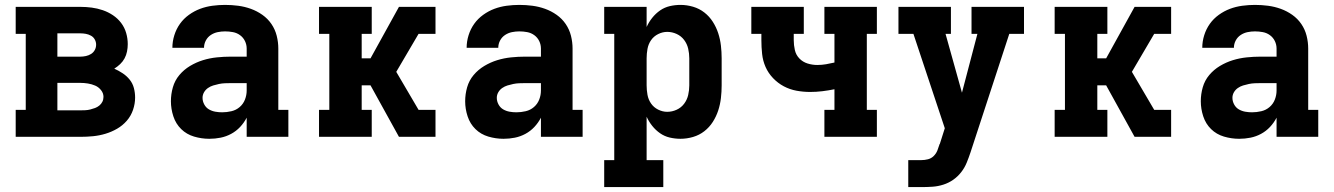

<svg xmlns="http://www.w3.org/2000/svg" viewBox="-20 -558 5440 783"><path d="M44 0V-110H85V-420H44V-530H308Q331 -530 354 -527Q377 -524 399 -516.5Q421 -509 440.5 -496Q460 -483 474 -464.5Q488 -446 494.5 -423.5Q501 -401 501 -378Q501 -363 498 -348Q495 -333 488 -320Q481 -307 470 -296.5Q459 -286 446 -278Q464 -270 480.5 -259Q497 -248 509 -233Q521 -218 526 -199Q531 -180 531 -160Q531 -135 522.5 -110Q514 -85 497 -65.5Q480 -46 457.5 -33Q435 -20 410 -12.5Q385 -5 359.5 -2.5Q334 0 308 0ZM308 -327Q319 -327 330.5 -329.5Q342 -332 351.5 -338Q361 -344 366.5 -354Q372 -364 372 -376Q372 -387 366.5 -397Q361 -407 351 -412.5Q341 -418 330 -420Q319 -422 308 -422H214V-327ZM214 -108H308Q318 -108 328 -108.5Q338 -109 348 -111.5Q358 -114 367.5 -117.5Q377 -121 385 -127.5Q393 -134 397.5 -143Q402 -152 402 -163Q402 -178 392 -190.5Q382 -203 368 -209Q354 -215 338.5 -217.5Q323 -220 308 -220H214Z M834 8Q834 8 834 8Q834 8 834 8H833Q802 8 771.5 -1Q741 -10 719 -31.5Q697 -53 687 -83.5Q677 -114 677 -145Q677 -174 685 -202Q693 -230 711.5 -252Q730 -274 755 -289Q780 -304 807.5 -312.5Q835 -321 864 -324Q893 -327 921 -327H986V-360Q986 -376 979 -390.5Q972 -405 959 -414.5Q946 -424 930 -427Q914 -430 898 -430Q883 -430 868 -427Q853 -424 840 -415.5Q827 -407 819.5 -393Q812 -379 812 -363H683Q683 -363 683 -363Q683 -363 683 -363Q683 -389 691 -414.5Q699 -440 714 -461Q729 -482 750.5 -497.5Q772 -513 796 -522Q820 -531 846 -534.5Q872 -538 898 -538Q925 -538 951.5 -534.5Q978 -531 1003 -522Q1028 -513 1050 -497.5Q1072 -482 1087 -460Q1102 -438 1108.5 -412Q1115 -386 1115 -360V-110H1156V0H986V-78Q975 -57 959 -40Q943 -23 922.5 -12Q902 -1 879.5 3.5Q857 8 834 8ZM886 -100Q905 -100 924 -104.5Q943 -109 957.5 -121.5Q972 -134 979 -152Q986 -170 986 -189V-219H921Q909 -219 897 -218.5Q885 -218 873 -215.5Q861 -213 849.5 -209.5Q838 -206 828 -199Q818 -192 812 -181.5Q806 -171 806 -159Q806 -145 813 -132Q820 -119 832 -112Q844 -105 858 -102.5Q872 -100 886 -100Z M1281 0V-110H1323V-420H1281V-530H1496V-420H1455V-320H1491L1607 -530H1756V-420H1687L1596 -265L1687 -110H1756V0H1607L1491 -210H1455V-110H1496V0Z M2034 8Q2034 8 2034 8Q2034 8 2034 8H2033Q2002 8 1971.5 -1Q1941 -10 1919 -31.5Q1897 -53 1887 -83.5Q1877 -114 1877 -145Q1877 -174 1885 -202Q1893 -230 1911.5 -252Q1930 -274 1955 -289Q1980 -304 2007.5 -312.5Q2035 -321 2064 -324Q2093 -327 2121 -327H2186V-360Q2186 -376 2179 -390.5Q2172 -405 2159 -414.5Q2146 -424 2130 -427Q2114 -430 2098 -430Q2083 -430 2068 -427Q2053 -424 2040 -415.5Q2027 -407 2019.5 -393Q2012 -379 2012 -363H1883Q1883 -363 1883 -363Q1883 -363 1883 -363Q1883 -389 1891 -414.5Q1899 -440 1914 -461Q1929 -482 1950.5 -497.5Q1972 -513 1996 -522Q2020 -531 2046 -534.5Q2072 -538 2098 -538Q2125 -538 2151.5 -534.5Q2178 -531 2203 -522Q2228 -513 2250 -497.5Q2272 -482 2287 -460Q2302 -438 2308.5 -412Q2315 -386 2315 -360V-110H2356V0H2186V-78Q2175 -57 2159 -40Q2143 -23 2122.5 -12Q2102 -1 2079.5 3.5Q2057 8 2034 8ZM2086 -100Q2105 -100 2124 -104.5Q2143 -109 2157.5 -121.5Q2172 -134 2179 -152Q2186 -170 2186 -189V-219H2121Q2109 -219 2097 -218.5Q2085 -218 2073 -215.5Q2061 -213 2049.5 -209.5Q2038 -206 2028 -199Q2018 -192 2012 -181.5Q2006 -171 2006 -159Q2006 -145 2013 -132Q2020 -119 2032 -112Q2044 -105 2058 -102.5Q2072 -100 2086 -100Z M2444 205V95H2485V-420H2444V-530H2617V-448Q2626 -468 2640 -485.5Q2654 -503 2672 -515.5Q2690 -528 2711.5 -533Q2733 -538 2755 -538Q2781 -538 2806.5 -530.5Q2832 -523 2852.5 -507Q2873 -491 2887 -469Q2901 -447 2909 -422.5Q2917 -398 2920 -372Q2923 -346 2923 -320V-210Q2923 -184 2920 -158Q2917 -132 2909 -107.5Q2901 -83 2887 -61Q2873 -39 2852.5 -23Q2832 -7 2806.5 0.5Q2781 8 2755 8Q2733 8 2711.5 3Q2690 -2 2672 -14.5Q2654 -27 2640 -44.5Q2626 -62 2617 -82V95H2685V205ZM2701 -102Q2721 -102 2739.5 -110.5Q2758 -119 2770 -135Q2782 -151 2786.5 -170.5Q2791 -190 2791 -210V-320Q2791 -340 2786.5 -359.5Q2782 -379 2770 -395Q2758 -411 2739.5 -419.5Q2721 -428 2701 -428Q2682 -428 2664 -419Q2646 -410 2635 -394Q2624 -378 2620.5 -358.5Q2617 -339 2617 -320V-210Q2617 -191 2620.5 -171.5Q2624 -152 2635 -136Q2646 -120 2664 -111Q2682 -102 2701 -102Z M3342 0V-110H3383V-194Q3358 -189 3333.5 -186Q3309 -183 3284 -183Q3256 -183 3228.5 -188Q3201 -193 3176.5 -206Q3152 -219 3132.5 -239.5Q3113 -260 3102 -285Q3091 -310 3088 -338Q3085 -366 3085 -394V-420H3044V-530H3258V-420H3217V-394Q3217 -374 3221.5 -354Q3226 -334 3240 -319.5Q3254 -305 3273.5 -299Q3293 -293 3313 -293Q3331 -293 3348.5 -296Q3366 -299 3383 -303V-420H3342V-530H3556V-420H3515V-110H3556V0Z M3684 205V95H3737Q3751 95 3764.5 91.5Q3778 88 3788 78Q3798 68 3803 55Q3808 42 3812 29H3813V28L3833 -35L3705 -420H3644V-530H3858V-420H3836L3903 -180L3966 -420H3942V-530H4156V-420H4096L3938 63Q3931 84 3922.5 105Q3914 126 3900 144Q3886 162 3867.5 175Q3849 188 3827 195Q3805 202 3782.5 203.5Q3760 205 3737 205Z M4281 0V-110H4323V-420H4281V-530H4496V-420H4455V-320H4491L4607 -530H4756V-420H4687L4596 -265L4687 -110H4756V0H4607L4491 -210H4455V-110H4496V0Z M5034 8Q5034 8 5034 8Q5034 8 5034 8H5033Q5002 8 4971.5 -1Q4941 -10 4919 -31.5Q4897 -53 4887 -83.5Q4877 -114 4877 -145Q4877 -174 4885 -202Q4893 -230 4911.5 -252Q4930 -274 4955 -289Q4980 -304 5007.5 -312.5Q5035 -321 5064 -324Q5093 -327 5121 -327H5186V-360Q5186 -376 5179 -390.5Q5172 -405 5159 -414.5Q5146 -424 5130 -427Q5114 -430 5098 -430Q5083 -430 5068 -427Q5053 -424 5040 -415.5Q5027 -407 5019.5 -393Q5012 -379 5012 -363H4883Q4883 -363 4883 -363Q4883 -363 4883 -363Q4883 -389 4891 -414.5Q4899 -440 4914 -461Q4929 -482 4950.5 -497.5Q4972 -513 4996 -522Q5020 -531 5046 -534.5Q5072 -538 5098 -538Q5125 -538 5151.5 -534.5Q5178 -531 5203 -522Q5228 -513 5250 -497.5Q5272 -482 5287 -460Q5302 -438 5308.5 -412Q5315 -386 5315 -360V-110H5356V0H5186V-78Q5175 -57 5159 -40Q5143 -23 5122.5 -12Q5102 -1 5079.5 3.5Q5057 8 5034 8ZM5086 -100Q5105 -100 5124 -104.5Q5143 -109 5157.5 -121.5Q5172 -134 5179 -152Q5186 -170 5186 -189V-219H5121Q5109 -219 5097 -218.5Q5085 -218 5073 -215.5Q5061 -213 5049.5 -209.5Q5038 -206 5028 -199Q5018 -192 5012 -181.5Q5006 -171 5006 -159Q5006 -145 5013 -132Q5020 -119 5032 -112Q5044 -105 5058 -102.5Q5072 -100 5086 -100Z"/></svg>

Font: Iosevka Slab XBdEx
Style: Regular
Weight: 800
Width: 7
Monospace: yes
Designer: Belleve Invis
Foundry: Belleve Invis
Version: Version 11.1.0; ttfautohint (v1.8.3)